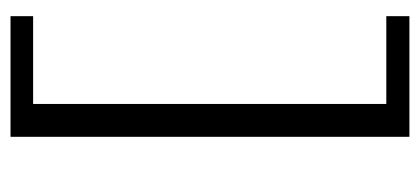

<svg xmlns="http://www.w3.org/2000/svg" viewBox="-242 -500 817 374"><g transform="rotate(-90 167.0 -312.5)"><path d="M88 76V-701H323V-657H152V31H323V76Z"/></g></svg>

Font: Arsenal SC
Style: Regular
Weight: 400
Designer: Andrij Shevchenko
Foundry: Stairsfor
Version: Version 2.001; ttfautohint (v1.8.4.7-5d5b)